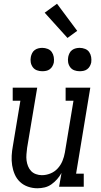

<svg xmlns="http://www.w3.org/2000/svg" viewBox="-20 -999 540 1027"><path d="M180 8Q154 8 129.5 -0.5Q105 -9 87 -26Q69 -43 59 -66Q49 -89 45 -114.5Q41 -140 42.5 -166.5Q44 -193 49 -219L89 -460H48V-530H179L125 -208Q123 -191 121.5 -174Q120 -157 122 -141Q124 -125 130 -110Q136 -95 146.5 -84Q157 -73 172.5 -67.5Q188 -62 204 -62Q227 -62 249.5 -71Q272 -80 288.5 -98Q305 -116 314 -138Q323 -160 327 -183L373 -460H331V-530H463L387 -70H428V0H296L309 -74Q299 -56 285.5 -40.5Q272 -25 255 -13Q238 -1 218.5 3.5Q199 8 180 8ZM406 -618Q391 -618 377.5 -623Q364 -628 355.5 -639.5Q347 -651 344.5 -665.5Q342 -680 345 -695Q347 -705 352 -715Q357 -725 366 -731.5Q375 -738 385.5 -740.5Q396 -743 406 -743Q421 -743 435 -737.5Q449 -732 457 -720.5Q465 -709 467.5 -694.5Q470 -680 468 -665Q466 -655 460.5 -645Q455 -635 446 -628.5Q437 -622 426.5 -620Q416 -618 406 -618ZM206 -618Q191 -618 177.5 -623Q164 -628 155.5 -639.5Q147 -651 144.5 -665.5Q142 -680 145 -695Q147 -705 152 -715Q157 -725 166 -731.5Q175 -738 185.5 -740.5Q196 -743 206 -743Q221 -743 235 -737.5Q249 -732 257 -720.5Q265 -709 267.5 -694.5Q270 -680 268 -665Q266 -655 260.5 -645Q255 -635 246 -628.5Q237 -622 226.5 -620Q216 -618 206 -618ZM341 -796 219 -931 285 -979 393 -834Z"/></svg>

Font: Iosevka Slab Oblique
Style: Regular
Weight: 400
Italic angle: -9°
Monospace: yes
Designer: Belleve Invis
Foundry: Belleve Invis
Version: Version 11.1.1; ttfautohint (v1.8.3)